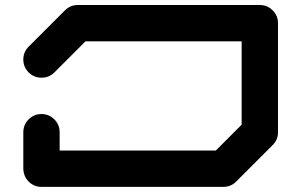

<svg xmlns="http://www.w3.org/2000/svg" viewBox="-20 -728 1174 748"><path d="M992.2 -708.5Q1021.5 -708.5 1042.2 -687.7Q1063 -667 1063 -637.7V-212.4Q1063 -183.1 1042 -162.6L900.4 -21Q879.9 0 850.1 0H141.6Q112.3 0 92 -20.3Q71.8 -40.5 70.8 -70.8V-212.4Q70.8 -242.2 91.6 -262.9Q112.3 -283.7 141.6 -283.7Q170.9 -283.7 191.7 -262.9Q212.4 -242.2 212.4 -212.4V-141.6H820.8L921.4 -242.2V-566.9H313L191.9 -445.8Q170.9 -425.3 141.6 -425.3Q112.3 -425.3 91.6 -446Q70.8 -466.8 70.8 -496.1Q70.8 -525.4 91.8 -546.4L233.4 -688Q253.9 -708.5 283.2 -708.5Z"/></svg>

Font: Robtronika
Style: Regular
Weight: 400
Designer: GGBot
Version: 1.00